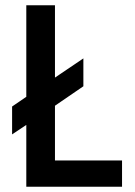

<svg xmlns="http://www.w3.org/2000/svg" viewBox="-20 -710 515 730"><path d="M80 0V-235L26 -199V-305L80 -342V-690H189V-415L297 -488V-382L189 -308V-100H444V0Z"/></svg>

Font: Radio Canada Condensed Medium
Style: Regular
Weight: 500
Width: 3
Designer: Charles Daoud, Etienne Aubert Bonn, Alexandre Saumier Demers, Jacques Le Bailly
Foundry: Radio-Canada
Version: Version 2.104; ttfautohint (v1.8.4.7-5d5b);gftools[0.9.28.de